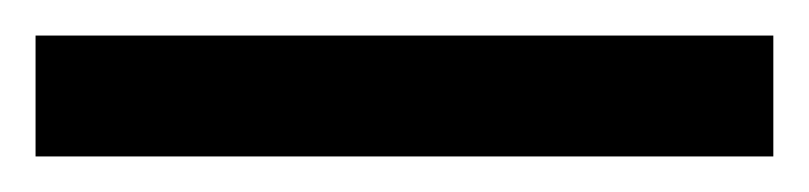

<svg xmlns="http://www.w3.org/2000/svg" viewBox="-22 70 455 108"><path d="M-2 90H413V158H-2Z"/></svg>

Font: lhindi15
Style: Regular
Weight: 400
Designer: Jelle Bosma - Monotype Design Team
Foundry: Monotype Imaging Inc.
Version: Version 2.006